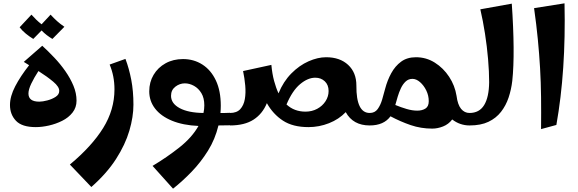

<svg xmlns="http://www.w3.org/2000/svg" viewBox="-20 -754 3475 1154"><path d="M195 10Q112 10 76 -28Q40 -66 40 -123Q40 -175 71.5 -235.5Q103 -296 155 -362Q147 -367 139 -372Q131 -377 123 -382L234 -479Q270 -446 306.5 -407.5Q343 -369 373 -326Q403 -283 421.5 -238.5Q440 -194 440 -149Q440 -108 416 -77.5Q392 -47 354 -28Q316 -9 274 0.5Q232 10 195 10ZM151 -192Q151 -143 216 -143Q236 -143 264.5 -150.5Q293 -158 314.5 -172Q336 -186 336 -207Q337 -232 300 -263Q263 -294 211 -327Q185 -287 168 -251.5Q151 -216 151 -192ZM180 -520Q157 -534 135 -552Q113 -570 98 -590L169 -666Q183 -650 198 -635.5Q213 -621 230 -608L284 -666Q303 -645 322.5 -627.5Q342 -610 367 -593L295 -520Q278 -530 261 -543Q244 -556 230 -571Z M529 370 400 235Q532 125 600 15.5Q668 -94 668 -217Q668 -297 639 -366L734 -400Q756 -342 769 -274Q782 -206 782 -125Q782 -52 757.5 31.5Q733 115 677.5 201.5Q622 288 529 370Z M1020 380 897 243Q984 191 1059 131.5Q1134 72 1173 3Q1080 -1 1013.5 -28.5Q947 -56 912 -101.5Q877 -147 877 -205Q877 -260 903 -304Q929 -348 975 -373.5Q1021 -399 1080 -399Q1145 -399 1196.5 -366Q1248 -333 1277.5 -270.5Q1307 -208 1307 -119Q1307 -97 1305 -75Q1319 -75 1333 -75Q1347 -75 1362 -76L1382 -38L1362 -1Q1344 -1 1327 -0.5Q1310 0 1293 0Q1273 83 1230 152Q1187 221 1132 278Q1077 335 1020 380ZM1008 -178Q1008 -132 1060 -104Q1112 -76 1203 -75Q1208 -98 1208 -121Q1208 -165 1190.5 -194Q1173 -223 1146 -238Q1119 -253 1091 -253Q1060 -253 1034 -233Q1008 -213 1008 -178Z M1362 0V-75Q1403 -75 1424 -98Q1445 -121 1451.5 -158Q1458 -195 1454 -239.5Q1450 -284 1441 -327L1611 -364Q1616 -310 1627.5 -267.5Q1639 -225 1654 -193Q1683 -264 1731 -312.5Q1779 -361 1834.5 -385.5Q1890 -410 1940 -410Q2023 -410 2072.5 -364Q2122 -318 2122 -240Q2122 -239 2122 -239Q2121 -75 2202 -75L2222 -38L2202 0Q2102 0 2058 -80Q2017 -37 1957.5 -13.5Q1898 10 1834 10Q1740 10 1680.5 -29Q1621 -68 1584 -134Q1558 -70 1504 -35Q1450 0 1362 0ZM1875 -287Q1830 -287 1783.5 -248Q1737 -209 1702 -126Q1726 -104 1754.5 -93.5Q1783 -83 1816 -83Q1855 -83 1886.5 -100Q1918 -117 1936.5 -145.5Q1955 -174 1955 -207Q1955 -244 1932 -265.5Q1909 -287 1875 -287Z M2578 19Q2510 19 2448.5 -2Q2387 -23 2327 -55Q2287 0 2202 0V-75Q2233 -75 2250 -98.5Q2267 -122 2277 -156Q2287 -190 2295 -221Q2308 -271 2331.5 -314Q2355 -357 2391 -383.5Q2427 -410 2480 -410Q2542 -410 2593.5 -377.5Q2645 -345 2679.5 -292.5Q2714 -240 2724 -178Q2731 -124 2751.5 -99.5Q2772 -75 2802 -75L2822 -38L2802 0Q2774 0 2747.5 -9Q2721 -18 2698 -36Q2676 -7 2643 6Q2610 19 2578 19ZM2459 -280Q2435 -280 2418 -264Q2401 -248 2389.5 -223.5Q2378 -199 2370 -172Q2362 -145 2356 -123Q2390 -109 2424 -99Q2458 -89 2488 -89Q2517 -89 2537 -101.5Q2557 -114 2557 -146Q2557 -180 2542 -210.5Q2527 -241 2504.5 -260.5Q2482 -280 2459 -280Z M2802 0V-75Q2861 -75 2890 -122.5Q2919 -170 2920 -260Q2920 -323 2913.5 -399Q2907 -475 2895 -552Q2883 -629 2867 -698L3056 -732Q3066 -588 3067 -470Q3068 -352 3059 -268Q3053 -216 3037 -168Q3021 -120 2991.5 -82Q2962 -44 2916 -22Q2870 0 2802 0Z M3232 22Q3233 -80 3232 -170Q3231 -260 3226 -345.5Q3221 -431 3212.5 -518.5Q3204 -606 3190 -705L3373 -734Q3382 -328 3324 -3Z"/></svg>

Font: Marhey SemiBold
Style: Regular
Weight: 600
Designer: Nur Syamsi & Bustanul Arifin
Foundry: Namelatype
Version: Version 1.000; ttfautohint (v1.8.4.7-5d5b)